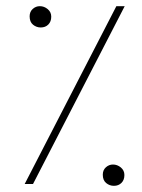

<svg xmlns="http://www.w3.org/2000/svg" viewBox="-20 -596 460 622"><path d="M60 0 357 -576H384L87 0ZM112 -507Q98 -507 87 -516Q76 -525 76 -543Q76 -558 86 -567Q96 -576 109 -576Q123 -576 134.5 -566.5Q146 -557 146 -542Q146 -526 136.5 -516.5Q127 -507 112 -507ZM349 6Q335 6 324 -3Q313 -12 313 -30Q313 -45 323 -54Q333 -63 346 -63Q360 -63 371.5 -53.5Q383 -44 383 -29Q383 -13 373.5 -3.5Q364 6 349 6Z"/></svg>

Font: Noto Sans Syriac Thin
Style: Regular
Weight: 100
Designer: Patrick Giasson and the Monotype Design Team
Foundry: Monotype Imaging Inc.
Version: Version 2.000; ttfautohint (v1.8.3) -l 8 -r 50 -G 200 -x 14 